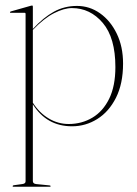

<svg xmlns="http://www.w3.org/2000/svg" viewBox="-20 -458 507 713"><path d="M102 -433.5V-350.5Q141 -393 180 -414.5Q219 -436 266 -436Q312.5 -436 351.2 -408.8Q390 -381.5 413.5 -333.2Q437 -285 437 -222Q437 -147.5 410.8 -95.2Q384.5 -43 341.2 -16Q298 11 247.5 11Q153.5 11 102 -70.5V214.5Q102 224 114 225.5L164 230.5Q168 231 168 233.5Q168 235.5 165 235.5H29Q27 235.5 27 233.5Q27 230 34 229.5L63 225.5Q75 224 75 215.5V-406.5Q75 -410.5 71 -410.5H19Q17 -410.5 17 -412.5Q17 -414 20 -415.5L94 -436.5Q97 -437.5 99 -437.5Q102 -437.5 102 -433.5ZM247 -428Q218 -428 180.2 -408.8Q142.5 -389.5 102 -347V-76.5Q126 -39 160.8 -18.2Q195.5 2.5 235 2.5Q283.5 2.5 323 -21Q362.5 -44.5 385.5 -91.5Q408.5 -138.5 408.5 -209Q408.5 -317.5 361.8 -372.8Q315 -428 247 -428Z"/></svg>

Font: Fraunces 144pt Thin
Style: Regular
Weight: 100
Version: Version 1.000;[f99f86859]